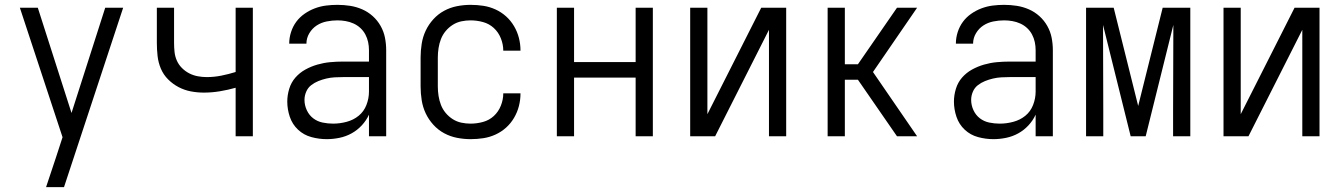

<svg xmlns="http://www.w3.org/2000/svg" viewBox="-20 -562 5540 792"><path d="M170 210Q180 179 190.5 148.5Q201 118 211 87L238 4L62 -530H136L275 -96L414 -530H488L244 210Z M952 0V-200Q920 -191 887 -185.5Q854 -180 821 -180Q794 -180 767.5 -185Q741 -190 717 -202.5Q693 -215 673.5 -234.5Q654 -254 643.5 -279Q633 -304 630 -331Q627 -358 627 -385V-530H698V-385Q698 -366 700 -347.5Q702 -329 709.5 -312Q717 -295 730.5 -281.5Q744 -268 760.5 -259.5Q777 -251 795.5 -247.5Q814 -244 833 -244Q863 -244 893 -250Q923 -256 952 -265V-530H1023V0Z M1328 12Q1296 12 1264.5 3.5Q1233 -5 1209.5 -27Q1186 -49 1175.5 -80Q1165 -111 1165 -143Q1165 -169 1173 -195.5Q1181 -222 1198.5 -242Q1216 -262 1239.5 -275Q1263 -288 1289 -295.5Q1315 -303 1341.5 -305.5Q1368 -308 1395 -308H1502V-355Q1502 -372 1498.5 -388.5Q1495 -405 1487 -420Q1479 -435 1466.5 -446.5Q1454 -458 1438.5 -465Q1423 -472 1406 -475Q1389 -478 1372 -478Q1350 -478 1327.5 -473.5Q1305 -469 1286.5 -457Q1268 -445 1256 -425Q1244 -405 1244 -382H1173Q1173 -406 1180.5 -429.5Q1188 -453 1202 -472Q1216 -491 1236 -505Q1256 -519 1278.5 -527.5Q1301 -536 1324.5 -539Q1348 -542 1372 -542Q1398 -542 1424 -538Q1450 -534 1474 -523.5Q1498 -513 1517.5 -495.5Q1537 -478 1550 -455Q1563 -432 1568 -406.5Q1573 -381 1573 -355V0H1502V-89Q1491 -65 1472.5 -45Q1454 -25 1430.5 -12Q1407 1 1380.5 6.5Q1354 12 1328 12ZM1354 -52Q1382 -52 1410 -59.5Q1438 -67 1459.5 -84.5Q1481 -102 1491.5 -129Q1502 -156 1502 -184V-244H1395Q1378 -244 1360.5 -243Q1343 -242 1326 -238Q1309 -234 1293 -227.5Q1277 -221 1263.5 -210.5Q1250 -200 1243 -183.5Q1236 -167 1236 -150Q1236 -128 1245.5 -107.5Q1255 -87 1272 -74Q1289 -61 1310.5 -56.5Q1332 -52 1354 -52Z M1921 12Q1893 12 1865 6.5Q1837 1 1812 -12.5Q1787 -26 1767.5 -47.5Q1748 -69 1736 -94.5Q1724 -120 1719.5 -148.5Q1715 -177 1715 -205V-325Q1715 -353 1719.5 -381.5Q1724 -410 1736 -435.5Q1748 -461 1767.5 -482.5Q1787 -504 1812 -517.5Q1837 -531 1865 -536.5Q1893 -542 1921 -542Q1948 -542 1974 -538Q2000 -534 2024 -523Q2048 -512 2067.5 -494.5Q2087 -477 2100.5 -454Q2114 -431 2120.5 -405.5Q2127 -380 2127 -354V-353H2056Q2056 -379 2046 -404Q2036 -429 2017 -446.5Q1998 -464 1972.5 -471Q1947 -478 1921 -478Q1902 -478 1883 -474Q1864 -470 1847.5 -459.5Q1831 -449 1818.5 -434Q1806 -419 1799 -401Q1792 -383 1789 -363.5Q1786 -344 1786 -325V-205Q1786 -186 1789 -166.5Q1792 -147 1799 -129Q1806 -111 1818.5 -96Q1831 -81 1847.5 -70.5Q1864 -60 1883 -56Q1902 -52 1921 -52Q1947 -52 1972.5 -59Q1998 -66 2017 -83.5Q2036 -101 2046 -126Q2056 -151 2056 -177H2127V-176Q2127 -150 2120.5 -124.5Q2114 -99 2100.5 -76Q2087 -53 2067.5 -35.5Q2048 -18 2024 -7Q2000 4 1974 8Q1948 12 1921 12Z M2277 0V-530H2348V-306H2602V-530H2673V0H2602V-242H2348V0Z M2827 0V-530H2898V-91L3120 -530H3223V0H3152V-439L2930 0Z M3394 0V-530H3465V-297H3519L3680 -530H3763L3581 -265L3763 0H3680L3519 -233H3465V0Z M4078 12Q4046 12 4014.5 3.5Q3983 -5 3959.5 -27Q3936 -49 3925.5 -80Q3915 -111 3915 -143Q3915 -169 3923 -195.5Q3931 -222 3948.5 -242Q3966 -262 3989.5 -275Q4013 -288 4039 -295.5Q4065 -303 4091.5 -305.5Q4118 -308 4145 -308H4252V-355Q4252 -372 4248.5 -388.5Q4245 -405 4237 -420Q4229 -435 4216.5 -446.5Q4204 -458 4188.5 -465Q4173 -472 4156 -475Q4139 -478 4122 -478Q4100 -478 4077.5 -473.5Q4055 -469 4036.5 -457Q4018 -445 4006 -425Q3994 -405 3994 -382H3923Q3923 -406 3930.5 -429.5Q3938 -453 3952 -472Q3966 -491 3986 -505Q4006 -519 4028.5 -527.5Q4051 -536 4074.5 -539Q4098 -542 4122 -542Q4148 -542 4174 -538Q4200 -534 4224 -523.5Q4248 -513 4267.5 -495.5Q4287 -478 4300 -455Q4313 -432 4318 -406.5Q4323 -381 4323 -355V0H4252V-89Q4241 -65 4222.5 -45Q4204 -25 4180.5 -12Q4157 1 4130.5 6.5Q4104 12 4078 12ZM4104 -52Q4132 -52 4160 -59.5Q4188 -67 4209.5 -84.5Q4231 -102 4241.5 -129Q4252 -156 4252 -184V-244H4145Q4128 -244 4110.5 -243Q4093 -242 4076 -238Q4059 -234 4043 -227.5Q4027 -221 4013.5 -210.5Q4000 -200 3993 -183.5Q3986 -167 3986 -150Q3986 -128 3995.5 -107.5Q4005 -87 4022 -74Q4039 -61 4060.5 -56.5Q4082 -52 4104 -52Z M4460 0V-530H4574L4675 -125L4776 -530H4890V0H4819V-106Q4819 -185 4819.5 -264.5Q4820 -344 4820 -424V-459L4706 0H4644L4530 -459Q4530 -371 4530.5 -282.5Q4531 -194 4531 -106V0Z M5027 0V-530H5098V-91L5320 -530H5423V0H5352V-439L5130 0Z"/></svg>

Font: Lode
Style: Regular
Weight: 400
Monospace: yes
Designer: Belleve Invis
Foundry: Belleve Invis
Version: Version 29.2.0; ttfautohint (v1.8.3)